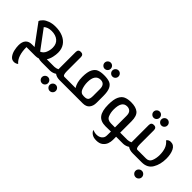

<svg xmlns="http://www.w3.org/2000/svg" viewBox="38 -1513 2626 2626"><g transform="rotate(45 1351.5 -199.5)"><path d="M614 -79V0H497Q459 0 435 -10Q411 0 375 0H205Q205 84 225.5 146.5Q246 209 288 243Q281 251 263.5 258.5Q246 266 227 266Q184 266 157.5 230.5Q131 195 120.5 147.5Q110 100 110 59Q110 -8 141 -43.5Q172 -79 233 -79H283L70 -368Q79 -394 106.5 -420Q134 -446 181.5 -463Q229 -480 292 -480Q372 -480 434 -453.5Q496 -427 531 -376Q566 -325 566 -253Q566 -213 555.5 -165.5Q545 -118 520 -79ZM179 -361 382 -88Q428 -107 447 -154Q466 -201 466 -248Q466 -321 419.5 -360.5Q373 -400 294 -400Q221 -400 179 -361Z M952 -79V0H845Q788 0 750 -28Q713 -3 665 0H614V-79H665Q698 -80 729 -95V-429Q729 -480 779 -480Q803 -480 816 -467Q829 -454 829 -429V-157Q829 -79 860 -79ZM645 141Q645 116 662.5 98.5Q680 81 704 81Q729 81 746 98.5Q763 116 763 141Q763 165 746 182.5Q729 200 704 200Q680 200 662.5 182.5Q645 165 645 141ZM795 141Q795 116 812.5 98.5Q830 81 854 81Q879 81 896 98.5Q913 116 913 141Q913 165 896 182.5Q879 200 854 200Q830 200 812.5 182.5Q795 165 795 141Z M1422 -270V-140Q1422 -77 1390.5 -38.5Q1359 0 1292 0H952V-79H1076Q1033 -145 1033 -250Q1033 -348 1058.5 -398Q1084 -448 1125.5 -464Q1167 -480 1229 -480Q1297 -480 1338 -464Q1379 -448 1400.5 -402Q1422 -356 1422 -270ZM1322 -304Q1322 -402 1239 -402Q1188 -402 1160.5 -363.5Q1133 -325 1133 -250Q1133 -191 1153 -135Q1173 -79 1230 -79H1249Q1290 -79 1306 -99.5Q1322 -120 1322 -170ZM1112 -605Q1112 -630 1129.5 -647.5Q1147 -665 1171 -665Q1196 -665 1213 -647.5Q1230 -630 1230 -605Q1230 -581 1213 -563.5Q1196 -546 1171 -546Q1147 -546 1129.5 -563.5Q1112 -581 1112 -605ZM1262 -605Q1262 -630 1279.5 -647.5Q1297 -665 1321 -665Q1346 -665 1363 -647.5Q1380 -630 1380 -605Q1380 -581 1363 -563.5Q1346 -546 1321 -546Q1297 -546 1279.5 -563.5Q1262 -581 1262 -605Z M2027 0H1939V63Q1939 98 1926 135.5Q1913 173 1878 201Q1843 229 1782 229Q1728 229 1695 206Q1662 183 1654 154Q1667 160 1688 165Q1709 170 1728 170Q1776 170 1807 144.5Q1838 119 1838 77L1839 0L1737 2Q1639 2 1595.5 -55.5Q1552 -113 1552 -236Q1552 -336 1577.5 -389.5Q1603 -443 1646 -461.5Q1689 -480 1752 -480Q1844 -480 1891.5 -441Q1939 -402 1939 -298V-79H2027ZM1763 -79H1838V-302Q1838 -355 1814.5 -378Q1791 -401 1753 -401Q1702 -401 1677 -361Q1652 -321 1652 -239Q1652 -180 1673 -129.5Q1694 -79 1763 -79Z M2365 -79V0H2258Q2201 0 2163 -28Q2126 -3 2078 0H2027V-79H2078Q2111 -80 2142 -95V-429Q2142 -480 2192 -480Q2216 -480 2229 -467Q2242 -454 2242 -429V-157Q2242 -79 2273 -79ZM2059 -605Q2059 -630 2076.5 -647.5Q2094 -665 2118 -665Q2143 -665 2160 -647.5Q2177 -630 2177 -605Q2177 -581 2160 -563.5Q2143 -546 2118 -546Q2094 -546 2076.5 -563.5Q2059 -581 2059 -605ZM2209 -605Q2209 -630 2226.5 -647.5Q2244 -665 2268 -665Q2293 -665 2310 -647.5Q2327 -630 2327 -605Q2327 -581 2310 -563.5Q2293 -546 2268 -546Q2244 -546 2226.5 -563.5Q2209 -581 2209 -605Z M2365 -79H2439Q2497 -79 2517.5 -131Q2538 -183 2538 -245Q2538 -308 2521 -359Q2504 -410 2457 -449Q2478 -480 2519 -480Q2580 -480 2609 -420.5Q2638 -361 2638 -274Q2638 -162 2590 -81Q2542 0 2434 0H2365ZM2456 142Q2456 116 2474.5 98Q2493 80 2519 80Q2544 80 2562 98.5Q2580 117 2580 142Q2580 167 2562 185Q2544 203 2519 203Q2493 203 2474.5 185Q2456 167 2456 142Z"/></g></svg>

Font: El Messiri Medium
Style: Regular
Weight: 500
Designer: Mohamed Gaber
Foundry: Kief Type Foundry
Version: Version 2.007